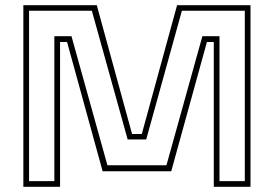

<svg xmlns="http://www.w3.org/2000/svg" viewBox="-20 -720 1056 740"><path d="M70 0V-700H353L489 -203.5H526.5L662.5 -700H945.5V0H804V-558H777.5L640 -60H375.5L238.5 -558H211.5V0ZM92 -22H189.5V-580.5H255.5L394 -83H621.5L760 -580.5H826V-22H923.5V-678.5H681L543.5 -182.5H472L334 -678.5H92Z"/></svg>

Font: Tourney Expanded ExtraLight
Style: Regular
Weight: 200
Width: 7
Designer: Tyler Finck
Foundry: Etcetera Type Co
Version: Version 1.010; ttfautohint (v1.8.3)